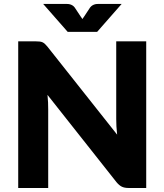

<svg xmlns="http://www.w3.org/2000/svg" viewBox="-20 -934 817 954"><path d="M706.5 -728.5V0H618.5Q599 0 585.8 -6.2Q572.5 -12.5 559.5 -28L216 -462.5Q218 -443 218.8 -424.8Q219.5 -406.5 219.5 -390.5V0H70.5V-728.5H159.5Q170.5 -728.5 178 -727.5Q185.5 -726.5 191.5 -723.8Q197.5 -721 203 -716Q208.5 -711 215.5 -702.5L562 -265Q559.5 -286 558.5 -305.8Q557.5 -325.5 557.5 -343V-728.5ZM584.5 -914.5 462.5 -775.5H316.5L194.5 -914.5H306.5Q311 -914.5 316.8 -914.2Q322.5 -914 328.5 -912.2Q334.5 -910.5 340.2 -907Q346 -903.5 351 -897L380.5 -852.5Q383 -849 385.2 -845.8Q387.5 -842.5 389.5 -839.5Q391.5 -842.5 393.8 -845.8Q396 -849 398.5 -852.5L427.5 -896.5Q432.5 -903 438.5 -906.8Q444.5 -910.5 450.5 -912.2Q456.5 -914 462.2 -914.2Q468 -914.5 472.5 -914.5Z"/></svg>

Font: Lato ExtraBold
Style: Regular
Weight: 800
Designer: Lukasz Dziedzic with Adam Twardoch and Botio Nikoltchev
Foundry: tyPoland Lukasz Dziedzic
Version: Version 2.015; 2015-08-06; http://www.latofonts.com/